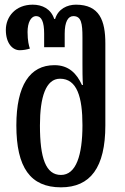

<svg xmlns="http://www.w3.org/2000/svg" viewBox="-20 -792 536 822"><path d="M241 10C367 10 431 -75 431 -255V-606C431 -704 406 -772 305 -772C268 -772 229 -754 216 -711H212C198 -754 161 -772 120 -772C47 -772 5 -721 5 -664C5 -605 35 -577 64 -577C80 -577 95 -580 108 -584C104 -595 98 -617 98 -655C98 -695 112 -723 135 -723C158 -723 169 -698 169 -648V-590H257V-648C257 -698 271 -723 294 -723C328 -723 333 -692 333 -632V-521C333 -495 333 -458 335 -428H331C308 -478 274 -513 213 -513C108 -513 50 -427 50 -255C50 -75 110 10 241 10ZM241 -43C176 -43 151 -115 151 -255C151 -376 176 -455 237 -455C310 -455 333 -376 333 -256C333 -128 306 -43 241 -43Z"/></svg>

Font: Noto Serif Georgian ExtraCondensed Medium
Style: Regular
Weight: 500
Width: 2
Designer: Monotype Design Team, Akaki Razmadze
Foundry: Google LLC
Version: Version 2.003